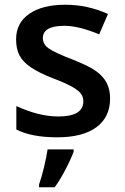

<svg xmlns="http://www.w3.org/2000/svg" viewBox="-20 -570 527 811"><path d="M430 -221Q415 -249 384.5 -270.5Q354 -292 288 -318Q210 -348 185 -366Q161 -384 161 -409Q161 -461 252 -461Q312 -461 399 -425L436 -511Q350 -550 256 -550Q159 -550 103.5 -511.5Q48 -473 48 -404Q48 -364 62 -336.5Q76 -309 110.5 -285.5Q145 -262 207 -238Q243 -225 282 -205Q309 -190 320.5 -176Q332 -162 332 -142Q332 -78 226 -78Q145 -78 49 -122V-23Q113 10 222 10Q329 10 387 -32.5Q445 -75 445 -154Q445 -193 430 -221ZM211 221Q231 194 253.5 152Q276 110 291 71V61H181Q176 94 166 136Q156 178 145 209V221Z"/></svg>

Font: OpenSansMMV
Style: Semibold
Weight: 600
Designer: Steve Matteson
Foundry: Ascender Corporation
Version: Version 6.000